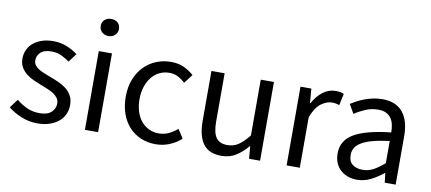

<svg xmlns="http://www.w3.org/2000/svg" viewBox="-70 -1032 2925 1304"><g transform="rotate(10 1392.0 -380.0)"><path d="M234 13Q176 13 123 -8.5Q70 -30 31 -62L76 -122Q111 -93 149.5 -75.5Q188 -58 237 -58Q291 -58 317.5 -83Q344 -108 344 -143Q344 -164 333 -179.5Q322 -195 304.5 -207Q287 -219 265 -228Q243 -237 220 -246Q192 -257 163 -269.5Q134 -282 110.5 -300.5Q87 -319 72.5 -344Q58 -369 58 -403Q58 -435 70.5 -463Q83 -491 107 -511.5Q131 -532 166 -544Q201 -556 245 -556Q296 -556 339 -538.5Q382 -521 414 -496L370 -437Q341 -458 311.5 -471.5Q282 -485 245 -485Q194 -485 170 -462Q146 -439 146 -407Q146 -388 156 -374Q166 -360 183 -349.5Q200 -339 221.5 -330.5Q243 -322 266 -313Q296 -302 325.5 -289Q355 -276 378.5 -257.5Q402 -239 417 -212.5Q432 -186 432 -147Q432 -114 419 -85Q406 -56 381 -34.5Q356 -13 319 0Q282 13 234 13Z M560 -543H651V0H560ZM606 -655Q580 -655 561.5 -671.5Q543 -688 543 -714Q543 -742 561.5 -757.5Q580 -773 606 -773Q633 -773 651 -757.5Q669 -742 669 -714Q669 -688 651 -671.5Q633 -655 606 -655Z M1049 13Q995 13 948.5 -6Q902 -25 867.5 -61.5Q833 -98 813.5 -151Q794 -204 794 -271Q794 -339 815.5 -392Q837 -445 873 -481.5Q909 -518 956.5 -537Q1004 -556 1056 -556Q1110 -556 1148 -537.5Q1186 -519 1215 -493L1168 -432Q1144 -454 1118 -467.5Q1092 -481 1059 -481Q1022 -481 991 -466Q960 -451 937.5 -423Q915 -395 902 -356.5Q889 -318 889 -271Q889 -224 901 -185.5Q913 -147 935.5 -120Q958 -93 989 -78Q1020 -63 1057 -63Q1095 -63 1127 -78.5Q1159 -94 1185 -117L1224 -56Q1188 -23 1143 -5Q1098 13 1049 13Z M1428 -543V-210Q1428 -134 1452 -100Q1476 -66 1530 -66Q1572 -66 1605 -87.5Q1638 -109 1677 -158V-543H1768V0H1692L1685 -85H1682Q1644 -40 1601.5 -13.5Q1559 13 1502 13Q1416 13 1376.5 -41Q1337 -95 1337 -199V-543Z M1951 -543H2026L2034 -444H2037Q2065 -496 2105 -526Q2145 -556 2191 -556Q2209 -556 2222.5 -554Q2236 -552 2249 -545L2232 -465Q2218 -470 2207 -472Q2196 -474 2179 -474Q2145 -474 2107 -446.5Q2069 -419 2042 -349V0H1951Z M2437 13Q2403 13 2374 2.5Q2345 -8 2323.5 -27.5Q2302 -47 2290 -75.5Q2278 -104 2278 -141Q2278 -230 2358.5 -277.5Q2439 -325 2612 -344Q2612 -370 2607 -395Q2602 -420 2589.5 -439Q2577 -458 2555 -469.5Q2533 -481 2500 -481Q2452 -481 2410.5 -463Q2369 -445 2337 -423L2301 -486Q2320 -498 2343.5 -510.5Q2367 -523 2394 -533Q2421 -543 2451.5 -549.5Q2482 -556 2515 -556Q2565 -556 2600.5 -540Q2636 -524 2658.5 -495Q2681 -466 2692 -425Q2703 -384 2703 -334V0H2628L2620 -65H2617Q2578 -33 2533 -10Q2488 13 2437 13ZM2463 -60Q2503 -60 2537.5 -78.5Q2572 -97 2612 -132V-285Q2543 -276 2496.5 -263.5Q2450 -251 2421 -233.5Q2392 -216 2379.5 -194.5Q2367 -173 2367 -147Q2367 -100 2394.5 -80Q2422 -60 2463 -60Z"/></g></svg>

Font: Kinto Sans
Style: Regular
Weight: 400
Designer: Authors: Ryoko NISHIZUKA  (kana & ideographs); Paul D. Hunt (Latin, Greek & Cyrillic); Wenlong ZHANG  (bopomofo); Sandol
Foundry: Adobe Systems Incorporated, ookami Inc.
Version: Version 0.001